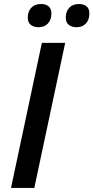

<svg xmlns="http://www.w3.org/2000/svg" viewBox="-20 -925 460 945"><path d="M34.2 0 186 -713.9H300.8L148.9 0ZM116.7 -838.9Q116.7 -868.2 133.8 -886.7Q150.9 -905.3 181.6 -905.3Q205.1 -905.3 219 -893.8Q232.9 -882.3 232.9 -858.9Q232.9 -827.1 215.6 -809.1Q198.2 -791 169.9 -791Q147 -791 131.8 -802.5Q116.7 -814 116.7 -838.9ZM303.7 -838.9Q303.7 -868.2 320.8 -886.7Q337.9 -905.3 368.7 -905.3Q392.1 -905.3 406 -893.8Q419.9 -882.3 419.9 -858.9Q419.9 -827.1 402.6 -809.1Q385.3 -791 356.9 -791Q334 -791 318.8 -802.5Q303.7 -814 303.7 -838.9Z"/></svg>

Font: Open Sans Semibold
Style: Italic
Weight: 600
Italic angle: -12°
Foundry: Ascender Corporation
Version: Version 1.10